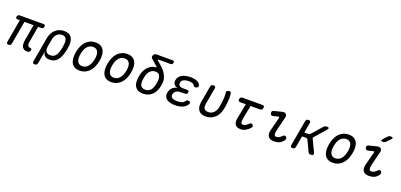

<svg xmlns="http://www.w3.org/2000/svg" viewBox="26 -2013 7147 3421"><g transform="rotate(20 3600.0 -302.5)"><path d="M417 10Q383 10 360.5 -4.5Q338 -19 327 -43Q316 -67 314 -98.5Q312 -130 318 -164L372 -470H199L122 -34Q118 -12 105.5 -1Q93 10 71 10Q49 10 40 -1Q31 -12 35 -34L112 -470H68Q48 -470 39.5 -480Q31 -490 35 -510Q39 -530 50.5 -540Q62 -550 82 -550H531Q551 -550 559.5 -540Q568 -530 564 -510Q560 -490 548.5 -480Q537 -470 517 -470H458L403 -158Q396 -118 410.5 -94Q425 -70 459 -68Q473 -67 478.5 -60.5Q484 -54 482 -40Q477 -10 463 0Q449 10 417 10Z M627 180Q604 180 595 169Q586 158 590 135L673 -336Q682 -387 704 -428.5Q726 -470 758 -499Q790 -528 832 -544Q874 -560 922 -560Q1019 -560 1059 -505.5Q1099 -451 1093 -356Q1090 -316 1083 -275.5Q1076 -235 1064 -195Q1037 -99 985.5 -44.5Q934 10 850 10Q788 10 754 -20.5Q720 -51 723 -105L680 135Q676 158 663 169Q650 180 627 180ZM834 -68Q891 -68 923.5 -102Q956 -136 975 -200Q986 -238 993 -275.5Q1000 -313 1002 -350Q1006 -414 985 -448Q964 -482 907 -482Q879 -482 855 -471.5Q831 -461 812.5 -441.5Q794 -422 781 -394Q768 -366 762 -330L739 -200Q728 -137 753 -102.5Q778 -68 834 -68Z M1418 10Q1360 10 1321.5 -11.5Q1283 -33 1262 -71Q1241 -109 1237 -161.5Q1233 -214 1244 -276Q1255 -338 1277.5 -390Q1300 -442 1334 -479.5Q1368 -517 1414.5 -538.5Q1461 -560 1519 -560Q1578 -560 1616.5 -538.5Q1655 -517 1676 -479.5Q1697 -442 1701 -390Q1705 -338 1694 -276Q1683 -214 1660 -161.5Q1637 -109 1602.5 -71Q1568 -33 1522 -11.5Q1476 10 1418 10ZM1434 -80Q1469 -80 1497 -94.5Q1525 -109 1546 -134.5Q1567 -160 1581.5 -196.5Q1596 -233 1604 -276Q1612 -319 1610.5 -354.5Q1609 -390 1597 -415.5Q1585 -441 1562 -455.5Q1539 -470 1503 -470Q1467 -470 1439 -455.5Q1411 -441 1390 -415.5Q1369 -390 1355 -354Q1341 -318 1333 -275Q1326 -232 1327.5 -196Q1329 -160 1341 -134.5Q1353 -109 1376 -94.5Q1399 -80 1434 -80Z M2018 10Q1960 10 1921.5 -11.5Q1883 -33 1862 -71Q1841 -109 1837 -161.5Q1833 -214 1844 -276Q1855 -338 1877.5 -390Q1900 -442 1934 -479.5Q1968 -517 2014.5 -538.5Q2061 -560 2119 -560Q2178 -560 2216.5 -538.5Q2255 -517 2276 -479.5Q2297 -442 2301 -390Q2305 -338 2294 -276Q2283 -214 2260 -161.5Q2237 -109 2202.5 -71Q2168 -33 2122 -11.5Q2076 10 2018 10ZM2034 -80Q2069 -80 2097 -94.5Q2125 -109 2146 -134.5Q2167 -160 2181.5 -196.5Q2196 -233 2204 -276Q2212 -319 2210.5 -354.5Q2209 -390 2197 -415.5Q2185 -441 2162 -455.5Q2139 -470 2103 -470Q2067 -470 2039 -455.5Q2011 -441 1990 -415.5Q1969 -390 1955 -354Q1941 -318 1933 -275Q1926 -232 1927.5 -196Q1929 -160 1941 -134.5Q1953 -109 1976 -94.5Q1999 -80 2034 -80Z M2674 -632Q2731 -586 2774.5 -543Q2818 -500 2845 -454.5Q2872 -409 2881.5 -358.5Q2891 -308 2879 -245Q2857 -115 2786.5 -52.5Q2716 10 2618 10Q2520 10 2475.5 -47.5Q2431 -105 2441 -205Q2443 -229 2447 -253.5Q2451 -278 2457 -302Q2469 -346 2490 -383Q2511 -420 2539 -447.5Q2567 -475 2601.5 -491.5Q2636 -508 2676 -511Q2686 -512 2688 -515.5Q2690 -519 2684 -525Q2659 -548 2628.5 -574Q2598 -600 2562 -632Q2553 -640 2549 -650.5Q2545 -661 2547 -675Q2552 -703 2568.5 -716.5Q2585 -730 2613 -730H2914Q2933 -730 2940.5 -721Q2948 -712 2944 -693Q2941 -674 2929.5 -664.5Q2918 -655 2899 -655H2685Q2665 -655 2662.5 -649.5Q2660 -644 2674 -632ZM2772 -405Q2762 -422 2739.5 -429.5Q2717 -437 2697 -437Q2641 -437 2602.5 -399.5Q2564 -362 2547 -302Q2541 -278 2537 -253.5Q2533 -229 2531 -205Q2525 -140 2550.5 -105Q2576 -70 2633 -70Q2690 -70 2730.5 -110.5Q2771 -151 2787 -245Q2792 -273 2794.5 -294.5Q2797 -316 2795.5 -334.5Q2794 -353 2788.5 -369.5Q2783 -386 2772 -405Z M3507 -473Q3512 -461 3510 -450Q3508 -439 3500.5 -431.5Q3493 -424 3480.5 -419.5Q3468 -415 3452 -415Q3447 -415 3442.5 -416.5Q3438 -418 3433.5 -421Q3429 -424 3425 -429.5Q3421 -435 3417 -443Q3409 -459 3387.5 -467.5Q3366 -476 3334 -478Q3322 -479 3310.5 -479Q3299 -479 3287 -478Q3240 -475 3209.5 -456Q3179 -437 3173 -402Q3166 -366 3189.5 -345Q3213 -324 3261 -324H3339Q3359 -324 3367 -314.5Q3375 -305 3371 -285Q3368 -265 3356.5 -255.5Q3345 -246 3325 -246H3244Q3192 -246 3158 -222.5Q3124 -199 3117 -158Q3110 -119 3136.5 -98Q3163 -77 3214 -74Q3227 -73 3240.5 -73Q3254 -73 3267 -74Q3305 -76 3333 -88Q3361 -100 3376 -122Q3381 -130 3386 -135.5Q3391 -141 3395.5 -144.5Q3400 -148 3405.5 -149.5Q3411 -151 3417 -151Q3433 -151 3444 -146.5Q3455 -142 3460 -134.5Q3465 -127 3464 -116Q3463 -105 3455 -92Q3429 -47 3376.5 -22Q3324 3 3253 7Q3240 8 3226.5 8Q3213 8 3200 7Q3153 4 3117 -7.5Q3081 -19 3057.5 -40Q3034 -61 3025 -90.5Q3016 -120 3023 -157Q3034 -217 3073 -254.5Q3112 -292 3173 -297Q3123 -301 3098 -334Q3073 -367 3081 -414Q3087 -449 3105 -474.5Q3123 -500 3151.5 -517.5Q3180 -535 3218 -544.5Q3256 -554 3301 -557Q3313 -558 3324.5 -558Q3336 -558 3348 -557Q3411 -553 3452 -532Q3493 -511 3507 -473Z M3701 -515Q3705 -538 3718 -549Q3731 -560 3754 -560Q3777 -560 3786 -549Q3795 -538 3791 -515L3737 -210Q3732 -180 3733.5 -156Q3735 -132 3744.5 -115Q3754 -98 3773.5 -89Q3793 -80 3824 -80Q3859 -80 3885.5 -92.5Q3912 -105 3931.5 -126Q3951 -147 3963.5 -174Q3976 -201 3981 -230Q3988 -269 3993.5 -304Q3999 -339 4002 -373.5Q4005 -408 4005 -442.5Q4005 -477 4001 -515Q4001 -518 4000.5 -521Q4000 -524 4001 -527Q4004 -545 4021.5 -552.5Q4039 -560 4054 -560Q4066 -560 4072.5 -556.5Q4079 -553 4082.5 -547Q4086 -541 4088 -533Q4090 -525 4091 -515Q4096 -478 4095.5 -443Q4095 -408 4092 -373.5Q4089 -339 4083.5 -303.5Q4078 -268 4071 -230Q4062 -180 4040.5 -136.5Q4019 -93 3985.5 -60.5Q3952 -28 3907.5 -9Q3863 10 3808 10Q3757 10 3722.5 -6Q3688 -22 3668.5 -50.5Q3649 -79 3643.5 -120Q3638 -161 3647 -210Z M4693 -530Q4713 -530 4721.5 -517.5Q4730 -505 4726 -485Q4722 -465 4710 -452.5Q4698 -440 4678 -440H4498L4455 -224Q4448 -186 4444.5 -159Q4441 -132 4444 -114.5Q4447 -97 4456 -88.5Q4465 -80 4481 -80Q4509 -80 4535.5 -95.5Q4562 -111 4583 -134Q4600 -152 4616 -152Q4632 -152 4644 -141Q4657 -130 4657.5 -113Q4658 -96 4643 -79Q4623 -58 4603 -41.5Q4583 -25 4562 -13.5Q4541 -2 4517 4Q4493 10 4466 10Q4429 10 4403.5 -2Q4378 -14 4364 -36.5Q4350 -59 4347.5 -90.5Q4345 -122 4353 -161L4408 -440H4297Q4277 -440 4268 -452.5Q4259 -465 4263 -485Q4267 -505 4279.5 -517.5Q4292 -530 4312 -530Z M4933 -408Q4913 -403 4899.5 -413Q4886 -423 4882 -444Q4878 -467 4886.5 -480Q4895 -493 4919 -499L5064 -535Q5088 -541 5106 -537.5Q5124 -534 5135 -523.5Q5146 -513 5150 -496.5Q5154 -480 5149 -460L5090 -224Q5079 -179 5076 -151Q5073 -123 5077 -107.5Q5081 -92 5091 -86Q5101 -80 5116 -80Q5144 -80 5170.5 -95.5Q5197 -111 5218 -134Q5235 -152 5251 -152Q5267 -152 5279 -141Q5292 -130 5292.5 -109.5Q5293 -89 5279 -72Q5261 -50 5242 -34Q5223 -18 5201.5 -8.5Q5180 1 5155.5 5.5Q5131 10 5101 10Q5067 10 5040 0.5Q5013 -9 4996 -30Q4979 -51 4974.5 -83.5Q4970 -116 4982 -161L5046 -408Q5050 -422 5042.5 -428Q5035 -434 5023 -431Z M5455 10Q5432 10 5423 -1Q5414 -12 5418 -35L5503 -515Q5507 -538 5520 -549Q5533 -560 5556 -560Q5579 -560 5588 -549Q5597 -538 5593 -515L5559 -323H5637Q5647 -323 5655.5 -327Q5664 -331 5672 -339L5841 -532Q5853 -546 5868 -553Q5883 -560 5900 -560Q5935 -560 5940 -546.5Q5945 -533 5919 -504L5744 -304Q5736 -296 5734.5 -287.5Q5733 -279 5737 -271L5843 -49Q5857 -20 5846 -5Q5835 10 5800 10Q5783 10 5771 3Q5759 -4 5751 -19L5652 -228Q5648 -236 5641 -240.5Q5634 -245 5624 -245H5545L5508 -35Q5504 -12 5491 -1Q5478 10 5455 10Z M6218 10Q6160 10 6121.5 -11.5Q6083 -33 6062 -71Q6041 -109 6037 -161.5Q6033 -214 6044 -276Q6055 -338 6077.5 -390Q6100 -442 6134 -479.5Q6168 -517 6214.5 -538.5Q6261 -560 6319 -560Q6378 -560 6416.5 -538.5Q6455 -517 6476 -479.5Q6497 -442 6501 -390Q6505 -338 6494 -276Q6483 -214 6460 -161.5Q6437 -109 6402.5 -71Q6368 -33 6322 -11.5Q6276 10 6218 10ZM6234 -80Q6269 -80 6297 -94.5Q6325 -109 6346 -134.5Q6367 -160 6381.5 -196.5Q6396 -233 6404 -276Q6412 -319 6410.5 -354.5Q6409 -390 6397 -415.5Q6385 -441 6362 -455.5Q6339 -470 6303 -470Q6267 -470 6239 -455.5Q6211 -441 6190 -415.5Q6169 -390 6155 -354Q6141 -318 6133 -275Q6126 -232 6127.5 -196Q6129 -160 6141 -134.5Q6153 -109 6176 -94.5Q6199 -80 6234 -80Z M6733 -408Q6713 -403 6699.5 -413Q6686 -423 6682 -444Q6678 -467 6686.5 -480Q6695 -493 6719 -499L6864 -535Q6888 -541 6906 -537.5Q6924 -534 6935 -523.5Q6946 -513 6950 -496.5Q6954 -480 6949 -460L6890 -224Q6879 -179 6876 -151Q6873 -123 6877 -107.5Q6881 -92 6891 -86Q6901 -80 6916 -80Q6944 -80 6970.5 -95.5Q6997 -111 7018 -134Q7035 -152 7051 -152Q7067 -152 7079 -141Q7092 -130 7092.5 -109.5Q7093 -89 7079 -72Q7061 -50 7042 -34Q7023 -18 7001.5 -8.5Q6980 1 6955.5 5.5Q6931 10 6901 10Q6867 10 6840 0.5Q6813 -9 6796 -30Q6779 -51 6774.5 -83.5Q6770 -116 6782 -161L6846 -408Q6850 -422 6842.5 -428Q6835 -434 6823 -431ZM6988 -670Q6976 -657 6962 -651Q6948 -645 6932 -645Q6900 -645 6896 -657Q6892 -669 6916 -695L6975 -758Q6987 -772 7001 -778.5Q7015 -785 7032 -785Q7066 -785 7070.5 -772Q7075 -759 7049 -733Z"/></g></svg>

Font: Maple Mono Normal NL
Style: Italic
Weight: 400
Italic angle: -10°
Monospace: yes
Designer: subframe7536
Version: Version 7.000